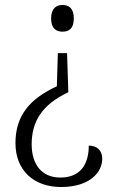

<svg xmlns="http://www.w3.org/2000/svg" viewBox="-20 -560 464 770"><path d="M231 -540C206 -540 185 -527 185 -486C185 -445 206 -433 231 -433C256 -433 276 -445 276 -486C276 -527 256 -540 231 -540ZM254 -190 249 -347H212L208 -214C100 -164 42 -97 42 14C42 123 115 190 225 190C341 190 390 130 390 77C390 41 367 24 336 24C336 92 308 152 222 152C146 152 107 98 107 19C107 -71 147 -140 254 -190Z"/></svg>

Font: Noto Serif Sinhala SemiCondensed Light
Style: Regular
Weight: 300
Width: 4
Designer: Jelle Bosma - Monotype Design Team
Foundry: Monotype Imaging Inc.
Version: Version 2.007